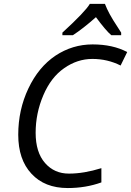

<svg xmlns="http://www.w3.org/2000/svg" viewBox="-20 -951 670 981"><path d="M263.2 -666.5Q350.1 -724.1 453.1 -724.1Q556.2 -724.1 629.9 -685.1L596.2 -616.2Q529.3 -649.9 452.1 -649.9Q375 -649.9 307.6 -602.5Q240.2 -555.7 201.2 -463.9Q162.1 -372.1 162.1 -272.5Q162.1 -172.9 210 -118.2Q257.8 -63.5 333 -64Q408.7 -64 498 -91.8V-19Q418 9.8 326.2 9.8Q208 9.8 140.6 -63.5Q73.2 -135.7 73.2 -262.7Q73.2 -389.6 125 -499Q176.8 -608.4 263.2 -666.5ZM599.1 -771H548.8Q521 -794.4 470.2 -863.3Q404.8 -805.2 352.1 -771H298.8V-784.2Q415.5 -891.1 439 -931.2H516.1Q534.2 -882.8 578.6 -816.4L599.1 -784.2Z"/></svg>

Font: OpenSans-Italic
Style: Italic
Weight: 400
Italic angle: -12°
Foundry: Ascender Corporation
Version: Version 1.10